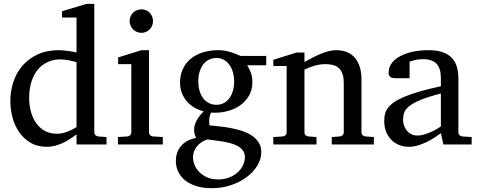

<svg xmlns="http://www.w3.org/2000/svg" viewBox="-20 -757 2508 1006"><path d="M380.9 -431.2Q374.5 -433.1 364.5 -435.8Q354.5 -438.5 343 -440.7Q331.5 -442.9 319.1 -444.3Q306.6 -445.8 295.9 -445.8Q258.8 -445.8 228.5 -431.4Q198.2 -417 177 -390.9Q155.8 -364.7 144.3 -327.6Q132.8 -290.5 132.8 -245.1Q132.8 -204.1 142.6 -169.7Q152.3 -135.3 170.9 -109.9Q189.5 -84.5 216.3 -70.3Q243.2 -56.2 277.8 -56.2Q293 -56.2 307.1 -59.3Q321.3 -62.5 334.5 -67.6Q347.7 -72.8 359.4 -78.9Q371.1 -85 380.9 -90.8ZM380.9 0V-53.2Q363.8 -40 345.5 -28.1Q327.1 -16.1 307.9 -7.3Q288.6 1.5 268.3 6.8Q248 12.2 226.1 12.2Q175.8 12.2 139.4 -9.5Q103 -31.2 79.6 -65.7Q56.2 -100.1 45.2 -142.8Q34.2 -185.5 34.2 -228Q34.2 -278.8 49.8 -326.9Q65.4 -375 97.2 -412.1Q128.9 -449.2 176.8 -471.7Q224.6 -494.1 289.1 -494.1Q300.8 -494.1 314.5 -492.7Q328.1 -491.2 341.1 -489.5Q354 -487.8 364.5 -485.6Q375 -483.4 380.9 -481.9V-665H305.2V-698.2L434.1 -736.8H474.1V-64Q474.1 -54.7 480 -48.8Q485.8 -43 495.1 -42L538.1 -39.1V0Z M598.1 0V-39.1L647 -42Q656.2 -43 662.1 -48.8Q668 -54.7 668 -64V-420.9H599.1V-456.1L721.2 -494.1H760.7V-64Q760.7 -54.7 766.8 -48.8Q772.9 -43 781.7 -42L833 -39.1V0ZM781.7 -647Q781.7 -634.3 777.1 -622.8Q772.5 -611.3 764.2 -603Q755.9 -594.7 744.9 -589.8Q733.9 -585 721.2 -585Q708.5 -585 697 -589.8Q685.5 -594.7 677.2 -603Q668.9 -611.3 664.1 -622.8Q659.2 -634.3 659.2 -647Q659.2 -659.7 664.1 -670.9Q668.9 -682.1 677.2 -690.4Q685.5 -698.7 697 -703.4Q708.5 -708 721.2 -708Q733.9 -708 744.9 -703.4Q755.9 -698.7 764.2 -690.4Q772.5 -682.1 777.1 -670.9Q781.7 -659.7 781.7 -647Z M1263.2 66.9Q1263.2 46.4 1252.9 32Q1242.7 17.6 1225.8 8.3Q1209 -1 1187.7 -6.6Q1166.5 -12.2 1144.8 -15.9Q1123 -19.5 1102.5 -21.7Q1082 -23.9 1067.4 -26.9Q1045.4 -19 1030.8 -8.1Q1016.1 2.9 1007.3 15.6Q998.5 28.3 994.9 41.5Q991.2 54.7 991.2 66.9Q991.2 85 999 105.5Q1006.8 126 1022.9 143.1Q1039.1 160.2 1063.7 171.6Q1088.4 183.1 1122.1 183.1Q1157.7 183.1 1184.3 171.6Q1210.9 160.2 1228.5 143.1Q1246.1 126 1254.6 105.5Q1263.2 85 1263.2 66.9ZM1207 -331.1Q1207 -354.5 1200.9 -376.7Q1194.8 -398.9 1183.1 -415.8Q1171.4 -432.6 1154.1 -442.9Q1136.7 -453.1 1114.3 -453.1Q1093.3 -453.1 1075.7 -444.8Q1058.1 -436.5 1045.7 -420.7Q1033.2 -404.8 1026.1 -381.8Q1019 -358.9 1019 -330.1Q1019 -305.2 1025.1 -283Q1031.2 -260.7 1043.2 -244.1Q1055.2 -227.5 1073 -217.8Q1090.8 -208 1114.3 -208Q1136.7 -208 1154.1 -217.8Q1171.4 -227.5 1183.1 -244.1Q1194.8 -260.7 1200.9 -283.2Q1207 -305.7 1207 -331.1ZM1275.4 -415Q1286.6 -397 1294.4 -375.7Q1302.2 -354.5 1302.2 -325.2Q1302.2 -285.6 1284.2 -254.9Q1266.1 -224.1 1236.1 -203.6Q1206.1 -183.1 1167.2 -173.6Q1128.4 -164.1 1086.4 -167Q1080.6 -157.2 1078.4 -146Q1076.2 -134.8 1075.9 -125Q1075.7 -115.2 1076.7 -108.2Q1077.6 -101.1 1078.1 -100.1Q1100.6 -97.7 1129.4 -94.7Q1158.2 -91.8 1188.2 -86.2Q1218.3 -80.6 1247.3 -71.3Q1276.4 -62 1298.8 -47.1Q1321.3 -32.2 1335.2 -11Q1349.1 10.3 1349.1 40Q1349.1 75.7 1328.9 109.6Q1308.6 143.6 1273.4 170.2Q1238.3 196.8 1190.9 212.9Q1143.6 229 1089.4 229Q1044.4 229 1009.5 218.3Q974.6 207.5 950.7 188.5Q926.8 169.4 914.1 143.3Q901.4 117.2 901.4 86.9Q901.4 64.9 907.7 45.2Q914.1 25.4 927.2 9.5Q940.4 -6.3 960.2 -17.8Q980 -29.3 1007.3 -34.2Q1004.4 -42 1002.4 -47.1Q1000.5 -52.2 999.3 -56.9Q998 -61.5 997.6 -66.7Q997.1 -71.8 997.1 -80.1Q997.1 -99.6 1009 -123.3Q1021 -147 1047.4 -173.8Q1022.5 -179.7 1000 -192.4Q977.5 -205.1 960.4 -224.4Q943.4 -243.7 933.3 -268.8Q923.3 -293.9 923.3 -324.2Q923.3 -363.8 938 -395.3Q952.6 -426.8 979 -448.7Q1005.4 -470.7 1042.2 -482.4Q1079.1 -494.1 1124 -494.1Q1141.6 -494.1 1158.4 -491.2Q1175.3 -488.3 1190.2 -483.6Q1205.1 -479 1217.8 -473.6Q1230.5 -468.3 1240.2 -463.9H1375V-415Z M1718.3 0V-39.1L1760.3 -42Q1769 -43 1775.1 -48.8Q1781.2 -54.7 1781.2 -64V-324.2Q1781.2 -371.6 1759.3 -396.2Q1737.3 -420.9 1685.1 -420.9Q1656.2 -420.9 1628.4 -412.8Q1600.6 -404.8 1575.2 -392.1V-64Q1575.2 -54.7 1581.1 -48.8Q1586.9 -43 1596.2 -42L1638.2 -39.1V0H1412.1V-39.1L1460.9 -42Q1470.2 -43 1476.1 -48.8Q1481.9 -54.7 1481.9 -64V-411.1H1412.1V-443.8L1534.2 -481.9H1575.2V-432.1Q1596.2 -443.8 1617.9 -455.1Q1639.6 -466.3 1661.1 -475.1Q1682.6 -483.9 1702.6 -489Q1722.7 -494.1 1740.2 -494.1Q1805.7 -494.1 1839.8 -453.6Q1874 -413.1 1874 -339.8V-64Q1874 -54.7 1880.1 -48.8Q1886.2 -43 1895 -42L1939 -39.1V0Z M2290 -267.1Q2222.7 -250 2183.1 -233.4Q2143.6 -216.8 2123.3 -200Q2103 -183.1 2097.4 -165.8Q2091.8 -148.4 2091.8 -129.9Q2091.8 -114.3 2096.9 -99.4Q2102.1 -84.5 2111.6 -72.8Q2121.1 -61 2135 -54Q2148.9 -46.9 2167 -46.9Q2187 -46.9 2208.7 -54.2Q2230.5 -61.5 2248.5 -70.3Q2269.5 -80.6 2290 -94.2ZM2303.2 0 2290 -59.1Q2263.7 -39.1 2235.8 -23.4Q2223.6 -16.6 2210 -10.3Q2196.3 -3.9 2181.9 1.2Q2167.5 6.3 2152.6 9.3Q2137.7 12.2 2123 12.2Q2095.7 12.2 2072 2.9Q2048.3 -6.3 2030.8 -23.9Q2013.2 -41.5 2003.2 -66.4Q1993.2 -91.3 1993.2 -123Q1993.2 -141.6 1996.8 -158.2Q2000.5 -174.8 2011.7 -190.4Q2022.9 -206.1 2043.2 -220.5Q2063.5 -234.9 2096.4 -249Q2129.4 -263.2 2177 -277.1Q2224.6 -291 2290 -305.2V-348.1Q2290 -398.4 2267.6 -422.6Q2245.1 -446.8 2196.8 -446.8Q2170.4 -446.8 2151.9 -441.9Q2133.3 -437 2126 -434.1V-347.2H2053.2Q2046.4 -347.2 2039.8 -348.1Q2033.2 -349.1 2027.8 -352.3Q2022.5 -355.5 2019.3 -361.1Q2016.1 -366.7 2016.1 -376Q2016.1 -406.7 2034.7 -429Q2053.2 -451.2 2083 -465.8Q2112.8 -480.5 2149.9 -487.3Q2187 -494.1 2224.1 -494.1Q2270.5 -494.1 2301 -482.9Q2331.5 -471.7 2349.4 -451.7Q2367.2 -431.6 2374.5 -404.3Q2381.8 -377 2381.8 -344.2V-64Q2381.8 -54.7 2387.9 -48.8Q2394 -43 2402.8 -42L2451.2 -39.1V0Z"/></svg>

Font: Charis SIL Viet
Style: Regular
Weight: 400
Foundry: SIL International
Version: Version 5.000